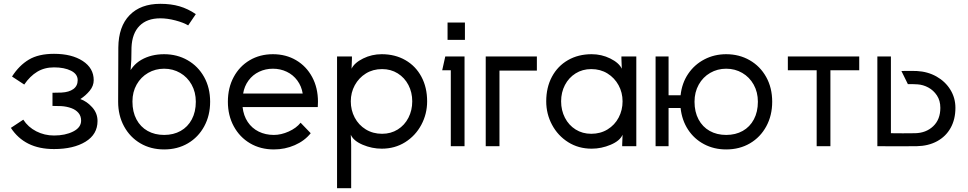

<svg xmlns="http://www.w3.org/2000/svg" viewBox="-20 -766 5070 1006"><path d="M263 15Q365 15 428 -23.5Q491 -62 491 -132Q491 -173 463 -204Q435 -235 401 -247Q429 -265 450 -290.5Q471 -316 471 -346Q471 -409 413.5 -446.5Q356 -484 263 -484Q182 -484 131 -453.5Q80 -423 43 -365L107 -323Q137 -367 175 -390Q213 -413 263 -413Q317 -413 352 -395.5Q387 -378 387 -346Q387 -316 364.5 -299.5Q342 -283 302 -281Q278 -281 255 -280V-211Q278 -211 302 -210Q330 -208 353.5 -199.5Q377 -191 391 -174.5Q405 -158 405 -134Q405 -98 363.5 -77Q322 -56 263 -56Q213 -56 170 -78Q127 -100 102 -139L37 -96Q73 -41 129 -13Q185 15 263 15Z M674 -235V-233Q674 -180 695 -140.5Q716 -101 753.5 -80Q791 -59 840 -59Q889 -59 926.5 -80Q964 -101 985 -140.5Q1006 -180 1006 -233Q1006 -283 984 -322.5Q962 -362 924 -384Q886 -406 840 -406Q794 -406 756 -384Q718 -362 696 -323Q674 -284 674 -235ZM600 -517Q601 -627 659 -686.5Q717 -746 820 -746Q876 -746 920.5 -733Q965 -720 1006 -692L966 -633Q941 -648 899 -659Q857 -670 820 -670Q750 -670 711 -630.5Q672 -591 669 -517Q668 -495 668 -452L660 -334L647 -363Q669 -423 720.5 -452.5Q772 -482 840 -482Q908 -482 963 -450.5Q1018 -419 1049.5 -362.5Q1081 -306 1081 -233Q1081 -161 1050 -104Q1019 -47 964.5 -15Q910 17 840 17Q770 17 715.5 -15Q661 -47 630 -104Q599 -161 599 -233V-235Q599 -423 600 -517Z M1415 17Q1345 17 1290.5 -15Q1236 -47 1205 -104Q1174 -161 1174 -233Q1174 -306 1204.5 -362.5Q1235 -419 1288.5 -450.5Q1342 -482 1410 -482Q1478 -482 1531.5 -450.5Q1585 -419 1615.5 -362.5Q1646 -306 1646 -233Q1646 -214 1645 -205H1251Q1256 -160 1278 -127Q1300 -94 1335.5 -76.5Q1371 -59 1415 -59Q1453 -59 1493 -77Q1533 -95 1555 -123L1608 -68Q1576 -28 1524.5 -5.5Q1473 17 1415 17ZM1410 -406Q1371 -406 1337.5 -390Q1304 -374 1282 -344Q1260 -314 1254 -276H1566Q1560 -314 1538 -344Q1516 -374 1482.5 -390Q1449 -406 1410 -406Z M2140 -235Q2140 -282 2120 -320.5Q2100 -359 2064 -381.5Q2028 -404 1982 -404Q1934 -404 1897 -381Q1860 -358 1839 -319.5Q1818 -281 1818 -235Q1818 -189 1838.5 -150Q1859 -111 1896.5 -88Q1934 -65 1982 -65Q2028 -65 2064 -87.5Q2100 -110 2120 -149Q2140 -188 2140 -235ZM2218 -235Q2218 -169 2187.5 -112Q2157 -55 2103 -21Q2049 13 1980 13Q1929 13 1880.5 -7.5Q1832 -28 1818 -60L1820 -8V220H1746V-470H1824V-458L1822 -406Q1837 -437 1882.5 -459.5Q1928 -482 1980 -482Q2050 -482 2104 -451Q2158 -420 2188 -364Q2218 -308 2218 -235Z M2416 -648V-557H2325V-648ZM2414 0H2342V-398H2297L2313 -470H2414Z M2525 0V-470H2793V-396H2597V0Z M3242 -235Q3242 -281 3221 -319.5Q3200 -358 3163 -381Q3126 -404 3078 -404Q3032 -404 2996 -381.5Q2960 -359 2940 -320.5Q2920 -282 2920 -235Q2920 -188 2940 -149Q2960 -110 2996 -87.5Q3032 -65 3078 -65Q3126 -65 3163.5 -88Q3201 -111 3221.5 -150Q3242 -189 3242 -235ZM3238 -406 3236 -458V-470H3314V0H3240V-8L3242 -60Q3228 -28 3179.5 -7.5Q3131 13 3080 13Q3011 13 2957 -21Q2903 -55 2872.5 -112Q2842 -169 2842 -235Q2842 -308 2872 -364Q2902 -420 2956 -451Q3010 -482 3080 -482Q3132 -482 3177.5 -459.5Q3223 -437 3238 -406Z M3619 -233Q3619 -180 3640 -140.5Q3661 -101 3698.5 -80Q3736 -59 3785 -59Q3834 -59 3871.5 -80Q3909 -101 3930 -140.5Q3951 -180 3951 -233Q3951 -283 3929 -322.5Q3907 -362 3869 -384Q3831 -406 3785 -406Q3739 -406 3701 -384Q3663 -362 3641 -322.5Q3619 -283 3619 -233ZM3415 -470H3483V-267H3546Q3553 -331 3586 -379.5Q3619 -428 3671 -455Q3723 -482 3785 -482Q3853 -482 3908 -450.5Q3963 -419 3994.5 -362.5Q4026 -306 4026 -233Q4026 -161 3995 -104Q3964 -47 3909.5 -15Q3855 17 3785 17Q3721 17 3669 -10.5Q3617 -38 3585 -87Q3553 -136 3546 -200H3483V0H3415Z M4259 0V-398H4108V-470H4482V-398H4331V0Z M4774 -68Q4832 -69 4869.5 -104.5Q4907 -140 4907 -201Q4907 -239 4889 -266Q4871 -293 4844 -307.5Q4817 -322 4788 -324Q4758 -326 4737 -325L4703 -394Q4742 -395 4783 -394Q4841 -391 4887 -365Q4933 -339 4959.5 -296Q4986 -253 4986 -201Q4986 -141 4961 -96Q4936 -51 4890 -26Q4844 -1 4783 0Q4680 1 4577 0V-470H4648V-68Q4710 -67 4774 -68Z"/></svg>

Font: Kreadon
Style: Regular
Weight: 400
Designer: kohakuno
Foundry: StudioGnu
Version: Version 1.000;Glyphs 3.1.2 (3151)